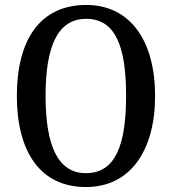

<svg xmlns="http://www.w3.org/2000/svg" viewBox="-20 -745 694 775"><path d="M327 10C506 10 606 -137 606 -358C606 -580 506 -725 328 -725C139 -725 48 -580 48 -359C48 -137 139 10 327 10ZM327 -46C211 -46 164 -162 164 -358C164 -555 211 -669 328 -669C447 -669 489 -555 489 -358C489 -162 447 -46 327 -46Z"/></svg>

Font: Noto Serif Hebrew Condensed Medium
Style: Regular
Weight: 500
Width: 3
Designer: Monotype Design Team
Foundry: Monotype Imaging Inc.
Version: Version 2.004